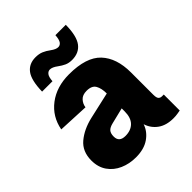

<svg xmlns="http://www.w3.org/2000/svg" viewBox="-210 -879 1020 1020"><g transform="rotate(-45 300.0 -369.0)"><path d="M220 12Q171 12 130 -6Q89 -24 64.5 -59Q40 -94 40 -144Q40 -212 85.5 -250Q131 -288 200 -304L350 -338Q350 -377 336.5 -400.5Q323 -424 284 -424Q253 -424 237 -406.5Q221 -389 218 -366L44 -374Q59 -455 122.5 -503.5Q186 -552 280 -552Q409 -552 464.5 -493Q520 -434 520 -326V-158Q520 -136 527 -128Q534 -120 546 -120H560V0Q554 1 539.5 3.5Q525 6 508 6Q454 6 420 -18.5Q386 -43 373 -84Q359 -42 320 -15Q281 12 220 12ZM261 -108Q302 -108 326 -132Q350 -156 350 -204V-226L260 -204Q235 -198 224.5 -186Q214 -174 214 -150Q214 -108 261 -108ZM346 -594Q322 -594 304.5 -602Q287 -610 268 -624Q244 -642 226 -642Q213 -642 203.5 -630Q194 -618 192 -588H114Q116 -672 142.5 -707Q169 -742 218 -742Q244 -742 263 -734Q282 -726 302 -711Q325 -694 342 -694Q356 -694 365 -706.5Q374 -719 376 -750H454Q453 -666 425.5 -630Q398 -594 346 -594Z"/></g></svg>

Font: Geist Mono UltraBlack
Style: Regular
Weight: 900
Monospace: yes
Designer: Basement.studio, Andrés Briganti, Mateo Zaragoza
Foundry: Basement.studio, Vercel, Andrés Briganti, Guido Ferreyra, Mateo Zaragoza
Version: Version 1.400; ttfautohint (v1.8.4.7-5d5b)